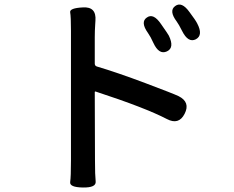

<svg xmlns="http://www.w3.org/2000/svg" viewBox="-20 -793 1040 855"><path d="M349 42Q289 41 292.5 17.5Q296 -6 296 -78V-656Q296 -719 292.5 -738Q289 -757 349 -760Q410 -764 405 -701L404 -685Q402 -656 402 -627V-510Q402 -500 411 -497Q502 -470 627 -423Q752 -376 775 -365Q829 -338 802 -286Q776 -235 723 -263Q627 -313 407 -385Q402 -387 402 -382L403 -78Q403 -13 406 15Q409 43 349 42ZM723 -564Q688 -548 663 -602Q651 -629 639 -646Q604 -695 634 -715Q663 -736 697 -686Q730 -639 732 -634Q758 -580 723 -564ZM852 -618Q818 -601 791 -655Q776 -685 767 -697Q731 -745 760 -766Q789 -788 824 -739Q851 -703 858 -689Q886 -636 852 -618Z"/></svg>

Font: Resource Han Rounded TW Medium
Style: Regular
Weight: 500
Designer: Cyano Hao (round all glyphs); Ryoko NISHIZUKA 西塚涼子 (kana, bopomofo & ideographs); Paul D. Hunt (Latin, Greek & Cyrillic)
Foundry: Cyano Hao
Version: 0.990